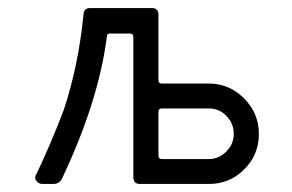

<svg xmlns="http://www.w3.org/2000/svg" viewBox="-20 -458 728 478"><path d="M374.5 -421.4V-258.3Q374.5 -250 382.8 -250H500Q550.8 -250 587.6 -213.1Q624.5 -176.3 624.5 -124.5Q624.5 -72.8 588.1 -36.4Q551.8 0 500 0H328.6Q312 0 312 -16.6V-366.2Q312 -374.5 303.7 -374.5H253.9Q245.6 -374.5 246.1 -367.2Q225.6 -205.6 133.8 -12.2Q126.5 0 113.3 0H85Q76.7 0 70.6 -7.8Q64.5 -15.6 70.3 -23.9Q107.4 -101.6 139.2 -185.5Q175.3 -295.4 188 -422.4Q189 -438 204.6 -438H357.9Q374.5 -438 374.5 -421.4ZM374.5 -179.7V-70.3Q374.5 -62 382.8 -62H500Q524.9 -62 543.5 -80.8Q562 -99.6 562 -124.5Q562 -150.4 543.9 -169.2Q525.9 -188 500 -188H382.8Q374.5 -188 374.5 -179.7Z"/></svg>

Font: GOSTRUS
Style: type_B
Weight: 400
Designer: Юрий и Татьяна Кривогуз
Version: Version 02.00